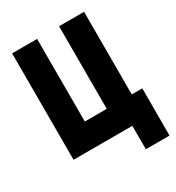

<svg xmlns="http://www.w3.org/2000/svg" viewBox="-224 -937 1149 1250"><g transform="rotate(-30 350.0 -312.0)"><path d="M60 0V-800H248V-179H413V-800H601V-179H680V176H502V0Z"/></g></svg>

Font: Martian Mono ExtraBold
Style: Regular
Weight: 800
Monospace: yes
Designer: Roman Shamin
Foundry: Evil Martians
Version: Version 1.000; ttfautohint (v1.8.4.7-5d5b)